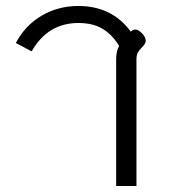

<svg xmlns="http://www.w3.org/2000/svg" viewBox="-20 -623 568 643"><path d="M369 -424Q369 -453 379 -469Q356 -507 323.5 -526.5Q291 -546 243 -546Q140 -546 86 -451L33 -479Q64 -538 119.5 -570.5Q175 -603 242 -603Q355 -603 418 -517Q425 -524 433 -524Q443 -524 454 -513Q468 -500 468 -486Q468 -477 456 -465Q447 -456 442 -447.5Q437 -439 437 -424V0H369Z"/></svg>

Font: Niramit Light
Style: Regular
Weight: 300
Designer: Katatrad Aksorn Co.,Ltd.
Foundry: Cadson Demak Co.,Ltd.
Version: Version 1.000; ttfautohint (v1.6)